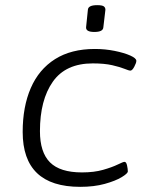

<svg xmlns="http://www.w3.org/2000/svg" viewBox="-20 -719 573 745"><path d="M291 6Q68 6 68 -207Q68 -305 99.5 -377.5Q131 -450 193.5 -489.5Q256 -529 348 -529Q388 -529 425 -521.5Q462 -514 485.5 -503.5Q509 -493 509 -483Q509 -475 501 -460Q493 -445 486 -445Q480 -445 463 -452Q446 -459 415.5 -466Q385 -473 340 -473Q235 -473 185 -402Q135 -331 135 -210Q135 -128 174 -89Q213 -50 298 -50Q345 -50 380 -60Q415 -70 436.5 -80.5Q458 -91 463 -91Q470 -91 473 -77Q476 -63 476 -54Q476 -46 452 -31.5Q428 -17 386.5 -5.5Q345 6 291 6ZM346 -595Q313 -595 314 -613L321 -681Q322 -699 357 -699Q376 -699 382.5 -694.5Q389 -690 389 -681L381 -613Q380 -595 346 -595Z"/></svg>

Font: Asap Semi Expanded Semi Expanded Light
Style: Italic
Weight: 300
Width: 6
Italic angle: -6°
Designer: Pablo Cosgaya
Foundry: Omnibus-Type
Version: Version 3.001; ttfautohint (v1.8.4.7-5d5b)